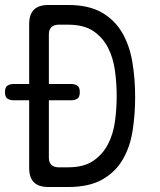

<svg xmlns="http://www.w3.org/2000/svg" viewBox="-20 -750 640 770"><path d="M174 0Q135 0 116 -19Q97 -38 97 -77V-348H32Q21 -348 10.5 -354Q0 -360 0 -380.5Q0 -401 10.5 -407Q21 -413 32 -413H97V-653Q97 -692 116 -711Q135 -730 174 -730H253Q335 -730 387 -700.5Q439 -671 469 -620.5Q499 -570 510.5 -503Q522 -436 522 -360Q522 -292 512 -227Q502 -162 473 -111.5Q444 -61 391 -30.5Q338 0 253 0ZM176 -118Q176 -99 186 -89Q196 -79 215 -79H253Q316 -79 354 -105Q392 -131 413 -171.5Q434 -212 441 -262.5Q448 -313 448 -364Q448 -416 441 -467Q434 -518 413 -559Q392 -600 354 -625.5Q316 -651 253 -651H215Q196 -651 186 -641Q176 -631 176 -612V-413H268Q279 -413 289.5 -407Q300 -401 300 -380.5Q300 -360 289.5 -354Q279 -348 268 -348H176Z"/></svg>

Font: Maple Mono NL Light
Style: Regular
Weight: 300
Monospace: yes
Designer: subframe7536
Version: Version 7.000